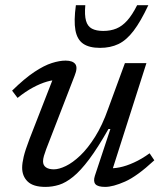

<svg xmlns="http://www.w3.org/2000/svg" viewBox="-20 -724 640 754"><path d="M352.5 -33.5 413.5 -217.5H406Q364 -143.5 330 -98.2Q296 -53 267.2 -29.8Q238.5 -6.5 212 1.8Q185.5 10 158.5 10Q110.5 10 88.8 -11Q67 -32 67 -65.5Q67 -83 73 -108.5Q79 -134 96 -178.5L196.5 -436.5L210.5 -410Q190.5 -411 164.5 -403.5Q138.5 -396 109.2 -380.2Q80 -364.5 49 -339.5L27.5 -368Q76.5 -416 115 -441.5Q153.5 -467 183.8 -476.5Q214 -486 237.5 -486Q265.5 -486 275.8 -472.2Q286 -458.5 273 -426.5L161.5 -138.5Q156 -124 152.5 -111.8Q149 -99.5 149 -90.5Q149 -75 160.2 -67Q171.5 -59 191.5 -59Q211.5 -59 238.5 -72Q265.5 -85 295 -113Q324.5 -141 353.2 -186.5Q382 -232 405 -297.5L470.5 -476H555L415.5 -39L403 -64Q423.5 -61.5 449.8 -66.8Q476 -72 506.2 -85.8Q536.5 -99.5 567.5 -122L586 -94.5Q518 -31.5 470.8 -10.8Q423.5 10 393 10Q364.5 10 355 -0.5Q345.5 -11 352.5 -33.5ZM385.5 -602.5Q414 -602.5 436.8 -611.8Q459.5 -621 479.5 -643.2Q499.5 -665.5 518.5 -703.5H562.5Q532.5 -639.5 504.5 -602.8Q476.5 -566 445 -551Q413.5 -536 373 -536Q330.5 -536 306.8 -552.2Q283 -568.5 276.2 -605.2Q269.5 -642 278 -703.5H315Q311.5 -664.5 317.8 -642.5Q324 -620.5 341 -611.5Q358 -602.5 385.5 -602.5Z"/></svg>

Font: Newsreader 11pt
Style: Italic
Weight: 400
Italic angle: -17°
Version: Version 1.003